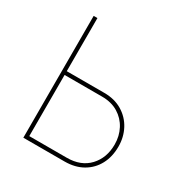

<svg xmlns="http://www.w3.org/2000/svg" viewBox="-168 -861 952 993"><g transform="rotate(30 308.0 -364.0)"><path d="M120.6 -410.2H354Q416.5 -410.2 462.2 -382.6Q507.8 -355 532.5 -308.6Q557.1 -262.2 557.1 -205.6Q557.1 -145.5 532.5 -99.1Q507.8 -52.7 462.2 -26.4Q416.5 0 354 0H107.9V-727.5H130.4V-22.5H354Q438.5 -22.5 486.6 -74Q534.7 -125.5 534.7 -205.6Q534.7 -255.9 512.9 -297.1Q491.2 -338.4 450.9 -363Q410.6 -387.7 354 -387.7H120.6Z"/></g></svg>

Font: Inter 17pt Thin
Style: Regular
Weight: 250
Version: Version 4.001;git-66647c0bb